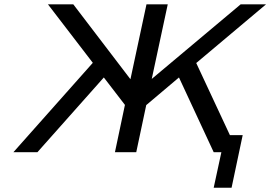

<svg xmlns="http://www.w3.org/2000/svg" viewBox="-20 -715 1270 902"><path d="M43 0 416 -419.9 205.1 -694.8H324.2L592.8 -342.8L668 -693.8V-694.8H768.1L692.9 -344.2L1110.8 -694.8H1230L901.9 -418.9L1060.1 -80.1H1120.1L1067.9 167H983.9L1020 0H983.9L820.8 -351.1L667 -221.2L620.1 0H520L566.9 -222.2L467.8 -351.1L155.8 0Z"/></svg>

Font: CMU Bright
Style: SemiBoldOblique
Weight: 600
Italic angle: -12°
Version: Version 0.7.0